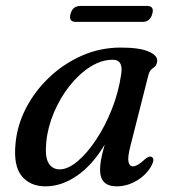

<svg xmlns="http://www.w3.org/2000/svg" viewBox="-20 -632 584 662"><path d="M430 -130Q419.5 -89.5 423 -74Q426.5 -58.5 438.5 -58.5Q453.5 -58.5 478 -81.5Q493.5 -95.5 502.5 -91Q515 -85 502.5 -61Q484.5 -28.5 451.2 -9Q418 10.5 382.5 10.5Q325 10.5 325 -46.5Q325 -61.5 328.2 -80.5Q331.5 -99.5 341 -133.5Q299.5 -63.5 246 -26.5Q192.5 10.5 137 10.5Q84 10.5 55 -24.8Q26 -60 33.5 -136.5Q39 -199.5 69.5 -258.8Q100 -318 149.8 -365.2Q199.5 -412.5 262.5 -440.2Q325.5 -468 396.5 -468Q460.5 -468 492 -454.5Q523.5 -441 522 -421.5Q520.5 -405 508.5 -398Q496.5 -391 492 -374.5ZM139.5 -141.5Q134.5 -90 147.8 -69Q161 -48 185.5 -48Q214 -48 247 -75.5Q280 -103 311.2 -150Q342.5 -197 365.8 -255.8Q389 -314.5 398 -377Q405.5 -426 369 -426Q329.5 -426 291 -401.5Q252.5 -377 220 -336Q187.5 -295 166 -244.2Q144.5 -193.5 139.5 -141.5ZM223 -583.5Q230.5 -611.5 257 -611.5H487Q513 -611.5 505 -584Q497.5 -556.5 471.5 -556.5H241.5Q216 -556.5 223 -583.5Z"/></svg>

Font: Fraunces 9pt S000
Style: Italic
Weight: 400
Italic angle: -16°
Version: Version 1.000; ttfautohint (v1.8.3)